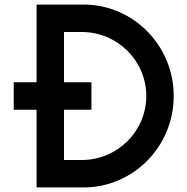

<svg xmlns="http://www.w3.org/2000/svg" viewBox="-20 -820 820 840"><path d="M338 -680C493 -680 620 -555 620 -400C620 -245 493 -120 338 -120H260V-340H380V-460H260V-680H338ZM346 0C563 0 740 -179 740 -400C740 -621 563 -800 346 -800H140V-460H40V-340H140V0H346Z"/></svg>

Font: Gauge Heavy
Style: Bold
Weight: 900
Designer: Daniel Pimley
Foundry: Daniel Pimley
Version: Version 1.003;PS 001.001;hotconv 1.0.56